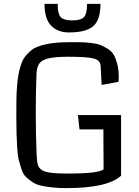

<svg xmlns="http://www.w3.org/2000/svg" viewBox="-20 -956 717 988"><path d="M64 0ZM603 -364V-52Q534 12 322 12Q281 12 249.5 8.5Q218 5 192 -0.5Q166 -6 147 -19Q128 -32 114 -45Q100 -58 91.5 -83Q83 -108 77 -131.5Q71 -155 68.5 -194.5Q66 -234 65 -270.5Q64 -307 64 -363Q64 -412 64.5 -446Q65 -480 68 -515.5Q71 -551 75.5 -575Q80 -599 88 -623Q96 -647 107 -662Q118 -677 134 -691.5Q150 -706 169.5 -714Q189 -722 215.5 -728Q242 -734 273.5 -736.5Q305 -739 344 -739Q347 -739 352 -739Q386 -739 403.5 -738.5Q421 -738 451 -734.5Q481 -731 497 -724.5Q513 -718 534 -705Q555 -692 565.5 -673.5Q576 -655 583.5 -626Q591 -597 591 -560Q591 -551 590 -535L503 -519L498 -615Q497 -646 462 -655Q427 -664 331 -664Q265 -664 231 -656Q197 -648 184 -631.5Q171 -615 168 -582Q164 -482 164 -377Q164 -271 168 -172Q170 -119 176 -104Q186 -80 219 -71Q250 -63 328 -63Q495 -63 513 -86Q512 -136 512 -290H389L381 -364ZM209 -936H278Q277 -934 277 -930Q277 -885 292.5 -868Q308 -851 353 -851Q397 -851 412.5 -868.5Q428 -886 428 -936H497Q497 -853 459.5 -821Q422 -789 335 -789Q277 -789 243 -824Q209 -859 209 -936Z"/></svg>

Font: Myanmar Chatu
Style: Regular
Weight: 400
Designer: Danh Hong
Foundry: Google Inc.
Version: Version 2.00 November 20, 2015